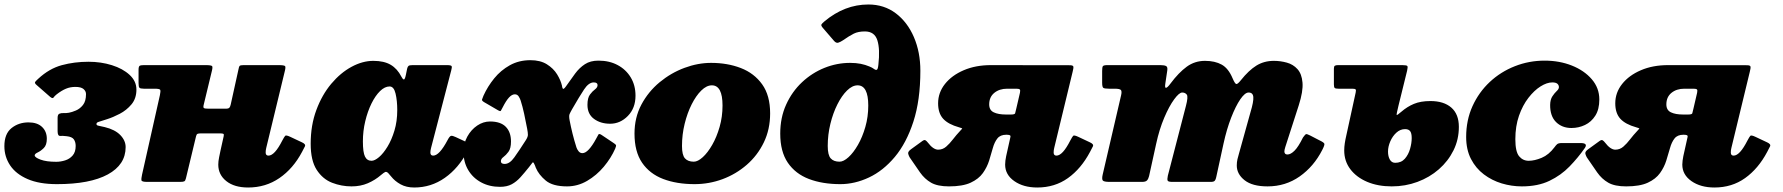

<svg xmlns="http://www.w3.org/2000/svg" viewBox="-48 -810 7942 855"><path d="M-28.5 -159Q-28.5 -214 3.2 -239.5Q35 -265 79 -265Q118 -265 139.2 -244.8Q160.5 -224.5 160.5 -192Q160.5 -164 147 -150.8Q133.5 -137.5 120 -131.2Q106.5 -125 106.5 -118Q106.5 -109 132.5 -99.2Q158.5 -89.5 202.5 -89.5Q222 -89.5 242 -95.8Q262 -102 275.5 -117.5Q289 -133 289 -160Q289 -177.5 281 -189.2Q273 -201 248.5 -203.5Q231.5 -205.5 220 -204.8Q208.5 -204 208.5 -226V-285Q208.5 -300 216.2 -303.5Q224 -307 235.8 -306.5Q247.5 -306 259 -308Q272.5 -310.5 290.2 -318Q308 -325.5 321.5 -342.5Q335 -359.5 335 -391Q335 -404 324 -413.5Q313 -423 287.5 -423Q265 -423 245.8 -415Q226.5 -407 204.5 -390Q194.5 -382 190.5 -375.8Q186.5 -369.5 175.5 -378.5L115.5 -431Q104.5 -440 108.8 -445.5Q113 -451 122.5 -459.5Q171 -504.5 227.2 -519.8Q283.5 -535 346 -535Q401.5 -535 450.2 -519.8Q499 -504.5 529.2 -476.5Q559.5 -448.5 559.5 -411Q559.5 -371.5 537.5 -345.2Q515.5 -319 485.2 -303.2Q455 -287.5 429.5 -279.5Q398 -269.5 389.8 -266.8Q381.5 -264 381.5 -257.5Q381.5 -251.5 392.2 -249.8Q403 -248 418.5 -244Q464 -233 487.8 -208.5Q511.5 -184 511.5 -155Q511.5 -76.5 432 -33.2Q352.5 10 205.5 10Q127 10 75 -12.5Q23 -35 -2.8 -73.5Q-28.5 -112 -28.5 -159Z M1219.5 -490 1137.5 -151Q1135 -141 1135 -131Q1135 -117 1147.5 -117Q1175 -117 1209 -184Q1218 -201 1222 -205.2Q1226 -209.5 1245 -200.5L1297 -176Q1314.5 -168 1309.8 -158.2Q1305 -148.5 1297 -133.5Q1257.5 -59 1196.2 -17Q1135 25 1057 25Q995.5 25 959.8 -3.5Q924 -32 924 -77Q924 -91.5 927.8 -110Q931.5 -128.5 934 -140L948 -203Q950 -211.5 947 -213.8Q944 -216 932.5 -216H846.5Q835.5 -216 831.2 -213.8Q827 -211.5 825 -203L780 -16Q777.5 -5 772.5 -2.5Q767.5 0 753.5 0H607.5Q583.5 0 582 -7Q580.5 -14 584.5 -32L664 -386Q668 -404.5 665.5 -409.8Q663 -415 640.5 -415H592.5Q577 -415 573 -419.2Q569 -423.5 569 -440V-499Q569 -513.5 573.8 -516.8Q578.5 -520 592.5 -520H868.5Q893.5 -520 896.8 -515.2Q900 -510.5 894.5 -490L859.5 -345Q856 -332 859.8 -329Q863.5 -326 880.5 -326H957.5Q970 -326 973.8 -330.8Q977.5 -335.5 979.5 -345L1013.5 -499Q1016 -513.5 1019.5 -516.8Q1023 -520 1037 -520H1193.5Q1218.5 -520 1221.8 -515.2Q1225 -510.5 1219.5 -490Z M2033.5 -136.5Q1994 -61 1932.8 -18Q1871.5 25 1796.5 25Q1761.5 25 1735.8 10.8Q1710 -3.5 1693.5 -24.5Q1686 -34 1680.5 -39.5Q1673 -46.5 1667.2 -44Q1661.5 -41.5 1648.5 -30.5Q1622.5 -8 1590 6Q1557.5 20 1517.5 20Q1472.5 20 1430.8 3.8Q1389 -12.5 1362.2 -53.8Q1335.5 -95 1335.5 -170Q1335.5 -252.5 1360.8 -320.2Q1386 -388 1427.2 -437Q1468.5 -486 1517.5 -512.5Q1566.5 -539 1614.5 -539Q1662 -539 1691.8 -521.5Q1721.5 -504 1739.5 -468.5Q1745 -457.5 1750 -456.2Q1755 -455 1759.5 -477L1765 -504Q1767 -513 1771.2 -516.5Q1775.5 -520 1789.5 -520H1942.5Q1960.5 -520 1963 -515.5Q1965.5 -511 1961.5 -497L1871.5 -151Q1868.5 -139 1868.5 -131Q1868.5 -117 1881 -117Q1908.5 -117 1945 -186Q1954 -203.5 1960.5 -205Q1967 -206.5 1981.5 -199.5L2022.5 -180.5Q2040.5 -172 2042.5 -164.5Q2044.5 -157 2033.5 -136.5ZM1721 -320Q1721 -361.5 1713.5 -393.2Q1706 -425 1687 -425Q1665.5 -425 1644.5 -404.5Q1623.5 -384 1606.2 -349Q1589 -314 1578.5 -270.2Q1568 -226.5 1568 -180Q1568 -132 1577.2 -113Q1586.5 -94 1606.5 -94Q1620.5 -94 1639.8 -110.2Q1659 -126.5 1677.5 -156.8Q1696 -187 1708.5 -228.5Q1721 -270 1721 -320Z M2016 -134Q2016 -171 2033 -201.8Q2050 -232.5 2077 -250.8Q2104 -269 2134 -269Q2181.5 -269 2204.5 -245.2Q2227.5 -221.5 2227.5 -180Q2227.5 -149 2216.2 -134Q2205 -119 2193.8 -110.8Q2182.5 -102.5 2182.5 -92Q2182.5 -80 2199.5 -80Q2221.5 -80 2242.2 -109Q2263 -138 2294 -186.5Q2302.5 -200 2302.8 -209.2Q2303 -218.5 2299.5 -237Q2293 -271.5 2286 -303.8Q2279 -336 2270.5 -362.5Q2268 -370.5 2262 -380.2Q2256 -390 2244.5 -390Q2232 -390 2219 -376.2Q2206 -362.5 2190 -331Q2184.5 -320 2182.2 -316.5Q2180 -313 2169 -319.5L2108 -355Q2097 -361.5 2098.5 -366.8Q2100 -372 2105 -384Q2123.5 -425 2152.8 -461Q2182 -497 2222.5 -519.5Q2263 -542 2314 -542Q2358 -542 2387.2 -523.8Q2416.5 -505.5 2432.8 -479Q2449 -452.5 2454.5 -428.5Q2455 -427.5 2455 -425Q2457.5 -412 2462 -414.5Q2466.5 -417 2472 -425Q2494 -456.5 2513.2 -482.5Q2532.5 -508.5 2556.8 -524.2Q2581 -540 2617 -540Q2665.5 -540 2702.5 -520.2Q2739.5 -500.5 2760.8 -465.2Q2782 -430 2782 -384Q2782 -328.5 2748 -293.8Q2714 -259 2669 -259Q2626.5 -259 2597.2 -280.5Q2568 -302 2568 -343Q2568 -374 2579.2 -389Q2590.5 -404 2601.8 -412.2Q2613 -420.5 2613 -431Q2613 -443 2596 -443Q2573.5 -443 2552.8 -411.5Q2532 -380 2499.5 -323.5Q2491.5 -309.5 2488.2 -301.5Q2485 -293.5 2488.5 -274.5Q2494 -245.5 2501.5 -215.2Q2509 -185 2519 -153.5Q2521.5 -145.5 2528.2 -136.8Q2535 -128 2545.5 -128Q2559 -128 2574.5 -144.8Q2590 -161.5 2606.5 -192Q2614 -205.5 2617 -211.2Q2620 -217 2634 -207L2682.5 -174.5Q2692.5 -168 2694.8 -164.5Q2697 -161 2691.5 -148Q2673 -106 2640.8 -67.5Q2608.5 -29 2566.5 -4.5Q2524.5 20 2477 20Q2413.5 20 2382.2 -6Q2351 -32 2338 -63Q2334.5 -73.5 2331.5 -79Q2326.5 -90.5 2323.2 -85.8Q2320 -81 2307.5 -65.5Q2287.5 -40.5 2269.8 -20.8Q2252 -1 2230.8 10.5Q2209.5 22 2178.5 22Q2131.5 22 2094.8 2.2Q2058 -17.5 2037 -52.8Q2016 -88 2016 -134Z M2777.5 -215Q2777.5 -286.5 2808.2 -344.2Q2839 -402 2889.5 -443.8Q2940 -485.5 3000 -507.8Q3060 -530 3118.5 -530Q3191.5 -530 3251 -507Q3310.5 -484 3346 -434.5Q3381.5 -385 3381.5 -305Q3381.5 -234 3353.5 -176Q3325.5 -118 3277.5 -76.2Q3229.5 -34.5 3169.5 -12.2Q3109.5 10 3045 10Q2965.5 10 2905.2 -13Q2845 -36 2811.2 -85.5Q2777.5 -135 2777.5 -215ZM2989 -160Q2989 -119.5 3002.2 -104.8Q3015.5 -90 3041.5 -90Q3059.5 -90 3081.5 -110Q3103.5 -130 3123.5 -164.8Q3143.5 -199.5 3156.5 -244.8Q3169.5 -290 3169.5 -340Q3169.5 -430 3122 -430Q3098.5 -430 3075 -407Q3051.5 -384 3032 -345.2Q3012.5 -306.5 3000.8 -258.5Q2989 -210.5 2989 -160Z M3426.5 -215Q3426.5 -286.5 3452.8 -344.2Q3479 -402 3523.5 -443.8Q3568 -485.5 3623.5 -507.8Q3679 -530 3737.5 -530Q3764 -530 3785 -525.8Q3806 -521.5 3823.5 -514Q3836 -509 3844 -503Q3852 -497 3856.8 -499.5Q3861.5 -502 3863.5 -521.5Q3871.5 -591 3859 -630.5Q3846.5 -670 3803.5 -670Q3773.5 -670 3754 -660.2Q3734.5 -650.5 3705 -630Q3694.5 -623 3685 -620Q3675.5 -617 3666 -628L3616 -686Q3607 -696.5 3610.2 -701.5Q3613.5 -706.5 3623 -714.5Q3713 -790 3819 -790Q3889 -790 3941 -750.8Q3993 -711.5 4021.8 -644.5Q4050.5 -577.5 4050.5 -495Q4050.5 -364 4019.5 -268.5Q3988.5 -173 3936.8 -111.2Q3885 -49.5 3821.8 -19.8Q3758.5 10 3694 10Q3614.5 10 3554.2 -13Q3494 -36 3460.2 -85.5Q3426.5 -135 3426.5 -215ZM3638 -160Q3638 -119.5 3651.2 -104.8Q3664.5 -90 3690.5 -90Q3708.5 -90 3730.5 -110Q3752.5 -130 3772.5 -164.8Q3792.5 -199.5 3805.5 -244.8Q3818.5 -290 3818.5 -340Q3818.5 -430 3771 -430Q3747.5 -430 3724 -407Q3700.5 -384 3681 -345.2Q3661.5 -306.5 3649.8 -258.5Q3638 -210.5 3638 -160Z M4003 -109Q3999.5 -114.5 3996.5 -124.5Q3993.5 -134.5 4009 -145.5L4060 -182.5Q4068.5 -188.5 4073.8 -185Q4079 -181.5 4083.5 -175.5Q4096.5 -158.5 4108 -151Q4119.5 -143.5 4129.5 -143.5Q4150 -143.5 4165.5 -157Q4181 -170.5 4195.8 -189.8Q4210.5 -209 4227.5 -227Q4236 -235.5 4236.8 -237.2Q4237.5 -239 4223 -243Q4174.5 -256.5 4152 -281.2Q4129.5 -306 4129.5 -350Q4129.5 -397.5 4160 -436Q4190.5 -474.5 4243.5 -497.2Q4296.5 -520 4364.5 -520L4716.5 -519.5Q4730.5 -519.5 4731.8 -513.2Q4733 -507 4728.5 -490L4646.5 -151Q4644 -141 4644 -131Q4644 -117 4656.5 -117Q4684 -117 4718 -184Q4727 -201 4731 -205.2Q4735 -209.5 4754 -200.5L4806 -176Q4823.5 -168 4818.8 -158.2Q4814 -148.5 4806 -133.5Q4766.5 -59 4707.8 -17Q4649 25 4571 25Q4509.5 25 4468.8 -3.5Q4428 -32 4428 -77Q4428 -85 4429.2 -95Q4430.5 -105 4432.5 -114.5L4451 -197.5Q4453.5 -206 4448.5 -208Q4443.5 -210 4434 -210H4433Q4406.5 -210 4393.5 -193.5Q4380.5 -177 4373.2 -150.8Q4366 -124.5 4356.8 -95Q4347.5 -65.5 4328.8 -39.2Q4310 -13 4274.5 3.5Q4239 20 4178 20Q4127 20 4098.2 3.5Q4069.5 -13 4049 -42.2Q4028.5 -71.5 4003 -109ZM4494 -397Q4496.5 -408.5 4493 -411.8Q4489.5 -415 4477.5 -415H4437Q4402.5 -415 4379.8 -396.5Q4357 -378 4357 -345Q4357 -319.5 4377.2 -309.8Q4397.5 -300 4432 -300H4453.5Q4471 -300 4472.5 -305.5Q4474 -311 4478 -328Z M4883 -520H5119.5Q5136.5 -520 5144.5 -516Q5152.5 -512 5150 -496L5141.5 -439Q5138 -417.5 5144.8 -419Q5151.5 -420.5 5164 -437.5Q5201 -487 5236.8 -513Q5272.5 -539 5318 -539Q5362.5 -539 5392.5 -522.2Q5422.5 -505.5 5441 -461Q5451.5 -436.5 5457.5 -435.8Q5463.5 -435 5477.5 -452.5Q5513 -497 5547 -518Q5581 -539 5624.5 -539Q5654 -539 5682.2 -531.2Q5710.5 -523.5 5729.8 -502.2Q5749 -481 5752.2 -442.2Q5755.5 -403.5 5735.5 -341L5675.5 -155Q5671.5 -142 5671.5 -136Q5671.5 -122 5685 -122Q5699.5 -122 5716.5 -138.8Q5733.5 -155.5 5754.5 -198Q5764.5 -212 5768.5 -212.8Q5772.5 -213.5 5786.5 -206.5L5826 -186Q5847.5 -176 5849.5 -170Q5851.5 -164 5840 -142Q5802.5 -68.5 5739.5 -24.2Q5676.5 20 5596.5 20Q5529 20 5494.2 -7.5Q5459.5 -35 5459.5 -73Q5459.5 -87.5 5462.5 -100.8Q5465.5 -114 5469 -125L5520.5 -310Q5535 -358 5533.2 -378Q5531.5 -398 5512 -398Q5496 -398 5475.2 -367.8Q5454.5 -337.5 5434.5 -286Q5414.5 -234.5 5400.5 -170.5L5368 -21Q5366 -10.5 5361.5 -5.2Q5357 0 5344 0H5173Q5154.5 0 5151.8 -5.5Q5149 -11 5152.5 -27.5L5233 -338Q5244 -379.5 5236.8 -388.8Q5229.5 -398 5216.5 -398Q5203 -398 5180.8 -367.8Q5158.5 -337.5 5136.5 -285.8Q5114.5 -234 5100.5 -169.5L5069 -26Q5066 -13.5 5060 -6.8Q5054 0 5038 0H4893Q4867 0 4862.5 -6.8Q4858 -13.5 4862.5 -33L4944.5 -386Q4948.5 -403.5 4943.5 -409.2Q4938.5 -415 4915 -415H4890Q4870.5 -415 4865.2 -418.8Q4860 -422.5 4860 -442V-494Q4860 -510.5 4863.2 -515.2Q4866.5 -520 4883 -520Z M5947 -205.5 5989 -398Q5991.5 -409 5988.5 -412Q5985.5 -415 5973 -415H5912Q5899.5 -415 5895.8 -418.2Q5892 -421.5 5892 -434V-504Q5892 -514.5 5896.2 -517.2Q5900.5 -520 5910 -520H6196.5Q6216 -520 6219 -516Q6222 -512 6218 -495L6179.5 -339Q6170.5 -302 6171.5 -298.5Q6172.5 -295 6192.5 -312.5Q6218.5 -335 6248.5 -347.5Q6278.5 -360 6322 -360Q6381.5 -360 6415 -330.8Q6448.5 -301.5 6448.5 -245Q6448.5 -189 6424.8 -140.8Q6401 -92.5 6359.5 -56.2Q6318 -20 6264 0Q6210 20 6149.5 20Q6088 20 6040.2 -0.2Q5992.5 -20.5 5965.2 -56.5Q5938 -92.5 5938 -140Q5938 -155.5 5940.5 -172Q5943 -188.5 5947 -205.5ZM6133 -135Q6133 -113.5 6141.2 -99.2Q6149.5 -85 6165 -85Q6192 -85 6208 -103.2Q6224 -121.5 6231.2 -147.2Q6238.5 -173 6238.5 -195Q6238.5 -217 6231.5 -226Q6224.5 -235 6209 -235Q6187.5 -235 6170.2 -219.2Q6153 -203.5 6143 -180.2Q6133 -157 6133 -135Z M7074 -367Q7074 -323 7056.2 -295Q7038.5 -267 7010.2 -253.5Q6982 -240 6950 -240Q6908 -240 6881.2 -266.5Q6854.5 -293 6855 -343Q6855.5 -367 6865 -381.2Q6874.5 -395.5 6884.2 -404.5Q6894 -413.5 6894 -422Q6894 -431 6887.2 -437Q6880.5 -443 6864.5 -443Q6840.5 -443 6812.2 -425.2Q6784 -407.5 6758.2 -374.2Q6732.5 -341 6716.2 -294.5Q6700 -248 6700 -190Q6700 -134.5 6716.8 -114.2Q6733.5 -94 6759.5 -94Q6785.5 -94 6817.2 -107.2Q6849 -120.5 6874.5 -154.5Q6880.5 -163 6886.2 -168Q6892 -173 6907.5 -173H6990.5Q7024.5 -173 7009.5 -151Q6979.5 -108 6941.5 -68.8Q6903.5 -29.5 6852 -4.8Q6800.5 20 6729 20Q6683.5 20 6639.5 6.8Q6595.5 -6.5 6559.8 -33.5Q6524 -60.5 6502.5 -102Q6481 -143.5 6481 -200Q6481 -275 6509.2 -337.2Q6537.5 -399.5 6586.2 -445Q6635 -490.5 6698 -515.2Q6761 -540 6830.5 -540Q6896.5 -540 6951.8 -518Q7007 -496 7040.5 -457Q7074 -418 7074 -367Z M7018.5 -109Q7015 -114.5 7012 -124.5Q7009 -134.5 7024.5 -145.5L7075.5 -182.5Q7084 -188.5 7089.2 -185Q7094.5 -181.5 7099 -175.5Q7112 -158.5 7123.5 -151Q7135 -143.5 7145 -143.5Q7165.5 -143.5 7181 -157Q7196.5 -170.5 7211.2 -189.8Q7226 -209 7243 -227Q7251.5 -235.5 7252.2 -237.2Q7253 -239 7238.5 -243Q7190 -256.5 7167.5 -281.2Q7145 -306 7145 -350Q7145 -397.5 7175.5 -436Q7206 -474.5 7259 -497.2Q7312 -520 7380 -520L7732 -519.5Q7746 -519.5 7747.2 -513.2Q7748.5 -507 7744 -490L7662 -151Q7659.5 -141 7659.5 -131Q7659.5 -117 7672 -117Q7699.5 -117 7733.5 -184Q7742.5 -201 7746.5 -205.2Q7750.5 -209.5 7769.5 -200.5L7821.5 -176Q7839 -168 7834.2 -158.2Q7829.5 -148.5 7821.5 -133.5Q7782 -59 7723.2 -17Q7664.5 25 7586.5 25Q7525 25 7484.2 -3.5Q7443.5 -32 7443.5 -77Q7443.5 -85 7444.8 -95Q7446 -105 7448 -114.5L7466.5 -197.5Q7469 -206 7464 -208Q7459 -210 7449.5 -210H7448.5Q7422 -210 7409 -193.5Q7396 -177 7388.8 -150.8Q7381.5 -124.5 7372.2 -95Q7363 -65.5 7344.2 -39.2Q7325.5 -13 7290 3.5Q7254.5 20 7193.5 20Q7142.5 20 7113.8 3.5Q7085 -13 7064.5 -42.2Q7044 -71.5 7018.5 -109ZM7509.5 -397Q7512 -408.5 7508.5 -411.8Q7505 -415 7493 -415H7452.5Q7418 -415 7395.2 -396.5Q7372.5 -378 7372.5 -345Q7372.5 -319.5 7392.8 -309.8Q7413 -300 7447.5 -300H7469Q7486.5 -300 7488 -305.5Q7489.5 -311 7493.5 -328Z"/></svg>

Font: Besley* Fatface
Style: Italic
Weight: 900
Italic angle: -13°
Designer: Owen Earl
Foundry: indestructible type*
Version: Version 3.000; ttfautohint (v1.8.3)